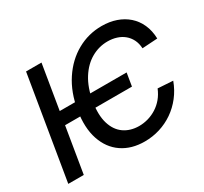

<svg xmlns="http://www.w3.org/2000/svg" viewBox="-150 -953 1254 1179"><g transform="rotate(-30 477.0 -363.5)"><path d="M679.7 -413.6 664.6 -321.8H165L180.2 -413.6ZM946.8 -500 838.4 -493.2Q836.4 -528.8 823 -555.4Q809.6 -582 787.4 -600.3Q765.1 -618.7 735.8 -627.9Q706.5 -637.2 672.9 -637.2Q611.3 -637.2 557.4 -606.4Q503.4 -575.7 464.8 -514.9Q426.3 -454.1 410.6 -363.3Q396 -272.9 414.6 -212.2Q433.1 -151.4 477.1 -120.8Q521 -90.3 582 -89.8Q615.7 -89.8 647.7 -99.1Q679.7 -108.4 708 -126.5Q736.3 -144.5 758.5 -171.1Q780.8 -197.8 795.4 -233.4L902.3 -226.6Q881.8 -170.9 847.4 -127Q813 -83 768.6 -52.5Q724.1 -22 672.6 -6.1Q621.1 9.8 565.4 9.8Q471.7 9.8 406 -35.2Q340.3 -80.1 312.3 -163.8Q284.2 -247.6 303.2 -363.3Q322.3 -479 377.9 -563Q433.6 -647 514.2 -692.1Q594.7 -737.3 688.5 -737.3Q744.1 -737.3 790.5 -721.2Q836.9 -705.1 871.3 -674.6Q905.8 -644 925.5 -599.9Q945.3 -555.7 946.8 -500ZM257.3 -727.5 137.2 0H27.3L147.9 -727.5Z"/></g></svg>

Font: Inter 24pt Medium
Style: Italic
Weight: 500
Italic angle: -9.3988°
Designer: Rasmus Andersson
Foundry: rsms
Version: Version 4.001;git-66647c0bb